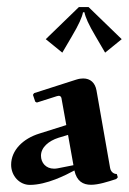

<svg xmlns="http://www.w3.org/2000/svg" viewBox="-20 -518 364 543"><path d="M214.8 -483.4H218.8C221.7 -468.8 230.2 -449.2 251 -414.1L277.3 -369.1L324.2 -407.2L230.5 -498H203.1L109.4 -407.2L156.2 -369.1L182.6 -414.1C203.4 -449.2 211.9 -468.8 214.8 -483.4ZM167.5 -164.3 90.8 -140.1C45.4 -126 11.5 -93.3 11.5 -52C11.5 -20.5 35.2 4.9 64.5 4.9C112.1 4.9 166.3 -22.9 190.4 -35.9C197 -5.4 214.8 4.6 237.5 4.6C258.5 4.6 284.7 -3.9 308.8 -11.7L313.2 -16.6L310.3 -25.9C301.3 -25.9 293.2 -32 291.3 -43.5L252.9 -262.2C249 -284.2 235.4 -296.1 215.3 -296.1C209.5 -296.1 203.6 -295.4 194.6 -292.5L76.4 -254.6L73.2 -249.8L79.6 -230.5L84.2 -228L141.1 -246.1C143.6 -246.8 145.5 -247.1 146.5 -247.1C150.1 -247.1 153.1 -244.4 153.8 -240.5ZM172.4 -136.5 187.7 -50.8 143.3 -42C139.6 -41.3 136.2 -41 132.8 -41C109.6 -41 95.9 -57.9 95.9 -77.6C95.9 -101.3 117.7 -119.6 145.5 -128.4Z"/></svg>

Font: RisaltypS01
Style: Medium
Weight: 500
Italic angle: -9°
Designer: gluk
Foundry: gluk
Version: Version 0.24